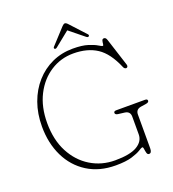

<svg xmlns="http://www.w3.org/2000/svg" viewBox="-155 -984 1007 1118"><g transform="rotate(-20 348.0 -425.0)"><path d="M593 -12Q593 17 576 17Q566 17 562.8 4.5Q559.5 -8 558 -20.5Q556.5 -33 551 -33Q546 -33 527.8 -21.2Q509.5 -9.5 472.2 2Q435 13.5 372 13.5Q270.5 13.5 196.8 -33Q123 -79.5 83.5 -161Q44 -242.5 44 -346Q44 -425.5 68 -492.2Q92 -559 135.8 -608.2Q179.5 -657.5 238.5 -684.5Q297.5 -711.5 367 -711.5Q425 -711.5 460.2 -700.2Q495.5 -689 513.5 -677.8Q531.5 -666.5 538 -666.5Q542 -666.5 542.8 -676.2Q543.5 -686 546 -696Q548.5 -706 558.5 -706Q563.5 -706 567.8 -702.8Q572 -699.5 575.5 -689.5L631 -517Q633.5 -509.5 630.8 -503.8Q628 -498 621.5 -498Q610.5 -498.5 605.5 -511Q565 -607 506.2 -645.5Q447.5 -684 360 -684Q282.5 -684 218.8 -643Q155 -602 117.2 -528Q79.5 -454 79.5 -355Q79.5 -250.5 119.5 -174.2Q159.5 -98 227.2 -56.8Q295 -15.5 378 -15.5Q471 -15.5 514.5 -41.5Q558 -67.5 558 -111V-221Q558 -253.5 525 -258L485 -263Q467.5 -265.5 467.5 -276.5Q467.5 -287.5 483 -287.5H660.5Q676.5 -287.5 676.5 -276.5Q676.5 -266 658 -263L625.5 -258Q593 -252.5 593 -221ZM479 -746Q473 -742 463.5 -750L374 -822.5L284 -750Q274.5 -742.5 269 -746Q261.5 -751.5 269.5 -760L357 -855Q367 -865.5 374 -865.5Q382 -865.5 391.5 -855L479 -760Q486.5 -752 479 -746Z"/></g></svg>

Font: Fraunces 72pt SuperSoft Thin
Style: Regular
Weight: 100
Version: Version 1.000;[b76b70a41]